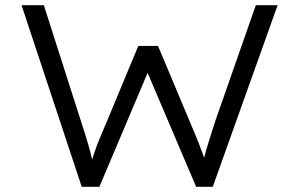

<svg xmlns="http://www.w3.org/2000/svg" viewBox="-20 -720 1153 740"><path d="M295 0 63 -700H149L292 -253Q301 -227 308 -203.5Q315 -180 321.5 -158Q328 -136 333 -114Q338 -92 344 -67L324 -68Q335 -106 345 -135.5Q355 -165 367 -193Q379 -221 394 -257L513 -543H589L720 -231Q734 -199 745 -170.5Q756 -142 765 -117.5Q774 -93 777 -72L756 -69Q761 -90 766 -109Q771 -128 776 -146Q781 -164 787 -182Q793 -200 799 -219.5Q805 -239 812 -260L966 -700H1050L800 0H736L538 -465L559 -463L363 0Z"/></svg>

Font: Lexend Giga Light
Style: Regular
Weight: 300
Version: Version 1.007